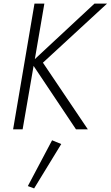

<svg xmlns="http://www.w3.org/2000/svg" viewBox="-20 -720 616 1069"><path d="M172 -700 53 0H106L167 -353L403 0H469L219 -371L576 -700H506L174 -391L227 -700ZM270 61 135 316 170 329 321 82Z"/></svg>

Font: Jost Light
Style: Italic
Weight: 300
Italic angle: -5°
Version: Version 3.710